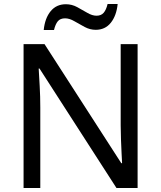

<svg xmlns="http://www.w3.org/2000/svg" viewBox="-20 -1026 800 953"><path d="M663 -93H558L176 -686H172Q174 -651 177 -599Q180 -547 180 -492V-93H97V-807H201L582 -216H586Q585 -232 583.5 -264Q582 -296 580.5 -334Q579 -372 579 -404V-807H663ZM197 -877Q203 -936 231.5 -970.5Q260 -1005 307 -1005Q337 -1005 363.5 -990.5Q390 -976 414 -962Q438 -948 459 -948Q482 -948 494.5 -962.5Q507 -977 514 -1006H564Q558 -948 530 -913Q502 -878 455 -878Q427 -878 400.5 -892Q374 -906 349.5 -920.5Q325 -935 303 -935Q279 -935 267 -920.5Q255 -906 248 -877Z"/></svg>

Font: Noto Sans Telugu UI
Style: Regular
Weight: 400
Designer: Jelle Bosma - Monotype Design Team
Foundry: Monotype Imaging Inc.
Version: Version 2.005; ttfautohint (v1.8.4.7-5d5b)